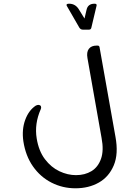

<svg xmlns="http://www.w3.org/2000/svg" viewBox="-20 -802 650 1036"><path d="M408 -653 340 -771Q335 -782 353 -782Q388 -782 407 -749L436 -702L447 -749Q454 -782 490 -782Q504 -782 501 -771L473 -653Q471 -642 460 -642H427Q415 -642 408 -653ZM517 -548 603 -64Q620 28 594 90Q568 152 513.5 183Q459 214 387 214Q318 214 258 183.5Q198 153 158 96Q118 39 106 -40Q97 -103 116 -155Q135 -207 173 -232Q181 -236 187 -236Q192 -236 197 -233Q202 -230 202 -222Q202 -220 201.5 -218Q201 -216 200 -213Q165 -134 178 -55Q189 13 222.5 57Q256 101 300.5 122Q345 143 390 143Q438 143 473.5 121.5Q509 100 525 55Q541 10 528 -58L452 -488Q446 -521 459.5 -538.5Q473 -556 501 -556H507Q515 -556 517 -548Z"/></svg>

Font: Zain
Style: Italic
Weight: 400
Italic angle: -10°
Designer: Zain,Boutros
Foundry: Mobile Telecommunications Company (Zain), 2024
Version: Version 1.51; ttfautohint (v1.8.4)